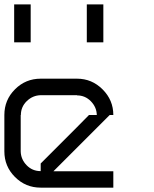

<svg xmlns="http://www.w3.org/2000/svg" viewBox="-20 -861 707 881"><path d="M378.3 -666.7V-840.8H454.2V-666.7ZM45 -666.7V-840.8H120.8V-666.7ZM225 -75H500V0H166.7Q97.5 0 48.8 -48.8Q0 -97.5 0 -166.7V-333.3Q0 -402.5 48.8 -451.2Q97.5 -500 166.7 -500H333.3Q401.7 -500 450.8 -450.8Q500 -401.7 500 -333.3H483.3L316.7 -166.7ZM166.7 -75.8V-110.8Q196.7 -140.8 333.3 -277.5L388.3 -333.3H424.2Q423.3 -369.2 397.1 -396.2Q370.8 -423.3 333.3 -423.3V-424.2H166.7Q130 -423.3 102.9 -397.1Q75.8 -370.8 75.8 -333.3H75V-166.7Q75.8 -130 102.1 -102.9Q128.3 -75.8 166.7 -75.8Z"/></svg>

Font: 0xA000-Squareish-Mono
Style: Squareish-Mono
Weight: 400
Version: Version 0.1